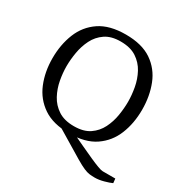

<svg xmlns="http://www.w3.org/2000/svg" viewBox="-176 -772 1034 1069"><g transform="rotate(30 341.0 -237.5)"><path d="M347 -9Q392 12 433.5 31.5Q475 51 508.5 66Q542 81 565 89.5Q588 98 598 98H679L682 126Q665 134 634 142.5Q603 151 577 151Q559 151 543 149Q527 147 506 138Q485 129 451 109L257 -8ZM330 9Q227 9 163.5 -34Q100 -77 70.5 -149Q41 -221 41 -308Q41 -395 70 -467.5Q99 -540 162.5 -583Q226 -626 330 -626Q434 -626 497 -583Q560 -540 588.5 -467.5Q617 -395 617 -308Q617 -221 588 -149Q559 -77 496 -34Q433 9 330 9ZM333 -39Q395 -39 433 -65Q471 -91 491.5 -132Q512 -173 519.5 -219.5Q527 -266 527 -308Q527 -350 518.5 -397Q510 -444 488 -485Q466 -526 426.5 -552Q387 -578 324 -578Q264 -578 226 -552Q188 -526 167.5 -485Q147 -444 139 -397Q131 -350 131 -308Q131 -266 139.5 -219.5Q148 -173 170 -132Q192 -91 231.5 -65Q271 -39 333 -39Z"/></g></svg>

Font: Manuale
Style: Regular
Weight: 400
Designer: Eduardo Tunni / Pablo Cosgaya
Foundry: Eduardo Tunni / Pablo Cosgaya
Version: Version 1.002